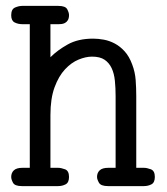

<svg xmlns="http://www.w3.org/2000/svg" viewBox="-20 -631 565 651"><path d="M18 -31Q18 -45 27 -53.5Q36 -62 56 -62H81V-549H56Q41 -549 29.5 -555Q18 -561 18 -579Q18 -600 31 -605.5Q44 -611 55 -611H178Q202 -611 208 -599.5Q214 -588 214 -580Q214 -569 210 -562.5Q206 -556 200 -553Q194 -550 188 -549.5Q182 -549 179 -549H151V-437Q175 -461 210 -480.5Q245 -500 296 -500Q313 -500 332 -496.5Q351 -493 369 -483.5Q387 -474 402.5 -457Q418 -440 428 -413Q438 -387 440 -359.5Q442 -332 442 -305V-62H468Q478 -62 491.5 -57Q505 -52 505 -31Q505 -12 493.5 -6Q482 0 468 0H346Q322 0 315.5 -11.5Q309 -23 309 -31Q309 -45 318 -53.5Q327 -62 347 -62H372V-305Q372 -333 369.5 -357.5Q367 -382 358.5 -400Q350 -418 334.5 -428.5Q319 -439 292 -439Q271 -439 246.5 -429Q222 -419 200.5 -396Q179 -373 165 -335Q151 -297 151 -241V-62H177Q187 -62 200.5 -57Q214 -52 214 -31Q214 -12 202.5 -6Q191 0 177 0H54Q30 0 24 -11.5Q18 -23 18 -31Z"/></svg>

Font: CMU Typewriter Custom
Style: Regular
Weight: 500
Monospace: yes
Version: Version 0.7.0